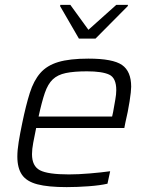

<svg xmlns="http://www.w3.org/2000/svg" viewBox="-20 -758 607 786"><path d="M253 8Q177 8 133 -3.5Q89 -15 70 -42.5Q51 -70 51 -117Q51 -143 56.5 -177Q62 -211 71 -254Q86 -327 102 -377.5Q118 -428 145 -459Q172 -490 218.5 -504Q265 -518 342 -518Q442 -518 479.5 -492Q517 -466 517 -403Q517 -385 510.5 -343Q504 -301 493 -255L489 -234H128Q121 -200 116 -173.5Q111 -147 111 -127Q111 -78 143.5 -61Q176 -44 262 -44Q300 -44 347.5 -48Q395 -52 431 -57L420 -6Q390 1 343 4.5Q296 8 253 8ZM138 -281H439L443 -299Q448 -328 452 -350Q456 -372 456 -389Q456 -439 427 -452.5Q398 -466 336 -466Q283 -466 249.5 -459Q216 -452 196 -433Q176 -414 163.5 -377.5Q151 -341 138 -281ZM303 -600 226 -733 227 -738H268L342 -636L456 -738H504L503 -733L371 -600Z"/></svg>

Font: Saira Light
Style: Italic
Weight: 300
Italic angle: -12°
Designer: Hector Gatti with collaboration of the Omnibus-Type team
Foundry: Omnibus-Type
Version: Version 1.100; ttfautohint (v1.8.3)